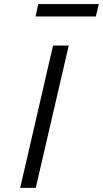

<svg xmlns="http://www.w3.org/2000/svg" viewBox="-20 -913 500 933"><path d="M78.1 0 237.8 -691.9H314L153.8 0ZM152.8 -833 166 -893.1H460L445.8 -833Z"/></svg>

Font: TitilliumWeb-Italic
Style: Italic
Weight: 400
Italic angle: -13°
Version: Version 1.001;PS 57.000;hotconv 1.0.70;makeotf.lib2.5.55311